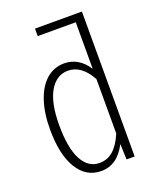

<svg xmlns="http://www.w3.org/2000/svg" viewBox="-139 -819 753 915"><g transform="rotate(-20 237.5 -362.0)"><path d="M388 0H347L344 -79Q298 11 216 11Q140 11 96.5 -59.5Q53 -130 53 -259Q53 -342 74 -404Q95 -466 133.5 -499Q172 -532 223 -532Q297 -532 343 -461V-697H150V-735H388ZM343 -133V-409Q297 -493 228 -493Q170 -493 135.5 -434.5Q101 -376 101 -263Q101 -147 132.5 -87.5Q164 -28 221 -28Q262 -28 291.5 -54.5Q321 -81 343 -133Z"/></g></svg>

Font: Fira Sans Extra Condensed ExtraLight
Style: Regular
Weight: 275
Width: 1
Designer: Carrois Corporate & Edenspiekermann AG
Foundry: Carrois Corporate GbR & Edenspiekermann AG
Version: Version 4.203